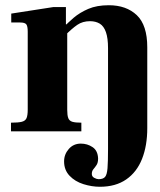

<svg xmlns="http://www.w3.org/2000/svg" viewBox="-20 -502 610 734"><path d="M362 212Q331 212 299 202Q267 192 246 170Q225 148 225 115Q225 88 243 67.5Q261 47 289 47Q314 47 334 60.5Q354 74 355 104Q355 120 349 129Q343 138 337 145Q331 152 331 163Q331 173 340.5 178Q350 183 357 183Q374 183 381.5 174.5Q389 166 391 141Q393 116 393 67V-318Q393 -356 385 -379Q377 -402 361.5 -411.5Q346 -421 324 -421Q296 -421 275.5 -407Q255 -393 226 -364L221 -395Q238 -414 261.5 -434Q285 -454 317.5 -468Q350 -482 396 -482Q463 -482 503 -444Q543 -406 543 -321V-12Q543 55 523 105.5Q503 156 462.5 184Q422 212 362 212ZM22 0V-33Q50 -33 63.5 -36.5Q77 -40 81.5 -50.5Q86 -61 86 -83V-381Q86 -402 80.5 -409Q75 -416 57 -416H23V-450L184 -475H232V-409H237V-82Q237 -61 241 -50.5Q245 -40 256.5 -36.5Q268 -33 291 -33V0Z"/></svg>

Font: Frank Ruhl Libre ExtraBold
Style: Regular
Weight: 800
Designer: Yanek Iontef
Foundry: Fontef
Version: Version 6.003;gftools[0.9.30]